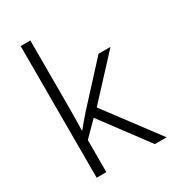

<svg xmlns="http://www.w3.org/2000/svg" viewBox="-184 -860 862 960"><g transform="rotate(-30 247.0 -380.0)"><path d="M144 -374V-760H88V0H144V-185L225 -267L424 0H492L264 -304L475 -532H406L204 -312C184 -290 161 -261 143 -240H142C143 -284 144 -332 144 -374Z"/></g></svg>

Font: Noto Sans Malayalam Light
Style: Regular
Weight: 300
Designer: Jelle Bosma - Monotype Design Team
Foundry: Monotype Imaging Inc.
Version: Version 2.104